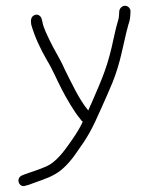

<svg xmlns="http://www.w3.org/2000/svg" viewBox="-20 -504 496 664"><path d="M392.3 -464 391.6 -451C391.3 -443.7 389.9 -436.7 387.5 -430C384.4 -420.7 379.7 -402 373.6 -374C353.6 -277.2 335.2 -236.6 296.8 -148C292.3 -138.7 288.5 -130 285.4 -122L284.4 -123C253.3 -160.2 226 -220.1 202.9 -266C188 -300.7 168.2 -329.7 153 -362C142.7 -384 130.1 -407.5 126.5 -429L124 -439C122.2 -446.9 112.5 -456.2 101.2 -452.5C87 -447.8 85.4 -434.4 88 -419C99.9 -376.6 120.3 -334.1 141.6 -297C160.6 -266.7 176.9 -226.8 194.2 -194C207.4 -167.7 237.7 -116.2 254.1 -97L262.5 -86C263.8 -84.7 265.1 -83.7 266.3 -83C256.3 -61.5 243.2 -41 232.3 -25C209.2 8 185.9 43.5 152.6 65C127.7 78.8 96.5 87.8 67.9 98L57.7 102C31.8 111.5 46 147.6 68.8 138L79.9 135C109.5 123.4 145.1 113.6 170.9 98C198.2 83.3 226.2 51.2 243.7 25C283.5 -30.4 297 -53.9 332 -133.5C363.5 -205.1 376.9 -231.1 394.5 -296C402.3 -324.7 416.4 -394 424 -419C427.9 -429.7 430.1 -440.3 430.6 -451L431.3 -464C431.9 -474.6 422.9 -484 412.4 -484C401.8 -484 392.9 -474.6 392.3 -464Z"/></svg>

Font: Just Breathe
Style: Obl1
Weight: 400
Foundry: Cannot Into Space Fonts
Version: Version 0.72